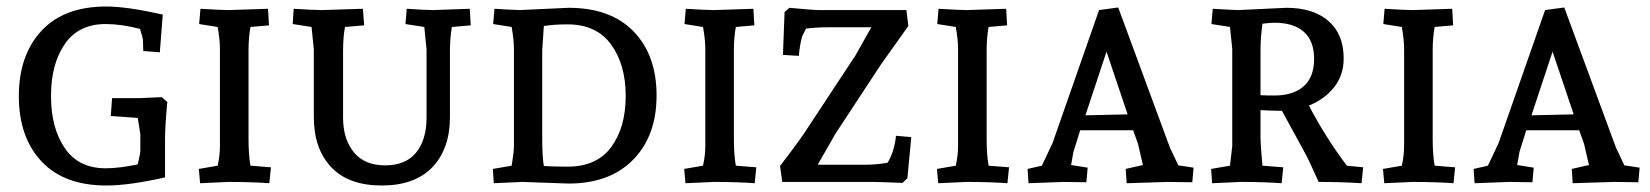

<svg xmlns="http://www.w3.org/2000/svg" viewBox="-20 -560 5078 591"><path d="M307 -540Q371 -540 481 -515L472 -399L421 -403L420 -437Q420 -442 411 -471Q354 -486 305 -486Q222 -486 179.5 -424.5Q137 -363 137 -264.5Q137 -166 179.5 -104Q222 -42 305 -42Q347 -42 404 -54Q412 -88 412 -96V-147L404 -197L321 -203L325 -258H412L478 -261L495 -246Q488 -171 488 -133V-14Q378 11 307 11Q177 11 107.5 -63.5Q38 -138 38 -264Q38 -390 107.5 -465Q177 -540 307 -540Z M745 -405V-133Q745 -83 751 -50L814 -45L809 4Q754 0 683 0L596 4L592 -40L650 -50Q657 -82 657 -110V-410Q657 -438 650 -477L593 -486L597 -533Q661 -529 684 -529L805 -533L808 -482L751 -477Q745 -444 745 -405Z M1293 -408 1286 -477 1228 -486 1232 -533Q1291 -529 1313 -529L1426 -533L1429 -482L1371 -477Q1365 -444 1365 -402V-200Q1365 -102 1311 -45.5Q1257 11 1155 11Q1053 11 999.5 -45.5Q946 -102 946 -200V-408L939 -477L881 -486L884 -533Q948 -529 971 -529L1097 -533L1101 -482L1042 -477Q1036 -447 1036 -402V-198Q1036 -132 1069 -91.5Q1102 -51 1165.5 -51Q1229 -51 1261 -90.5Q1293 -130 1293 -198Z M1579 -529 1730 -536Q1860 -536 1930.5 -463Q2001 -390 2001 -266Q2001 -142 1929 -68.5Q1857 5 1730 5Q1730 5 1588 0L1500 4L1497 -40L1555 -50Q1562 -92 1562 -110V-410Q1562 -435 1555 -477L1498 -486L1502 -533Q1549 -530 1579 -529ZM1727 -485Q1686 -485 1654 -480Q1649 -410 1649 -405V-133Q1649 -79 1654 -49Q1686 -47 1727 -47Q1817 -47 1861.5 -107.5Q1906 -168 1906 -264.5Q1906 -361 1861 -423Q1816 -485 1727 -485Z M2239 -405V-133Q2239 -83 2245 -50L2308 -45L2303 4Q2248 0 2177 0L2090 4L2086 -40L2144 -50Q2151 -82 2151 -110V-410Q2151 -438 2144 -477L2087 -486L2091 -533Q2155 -529 2178 -529L2299 -533L2302 -482L2245 -477Q2239 -444 2239 -405Z M2527 -476Q2495 -476 2461 -472L2449 -448Q2441 -418 2439 -388L2390 -391L2395 -523L2410 -536Q2484 -529 2499 -529H2770L2776 -480L2692 -362L2552 -149L2497 -53H2644Q2678 -53 2712 -59Q2733 -93 2738 -142L2785 -138L2773 -11L2758 3Q2684 0 2669 0H2388L2381 -49Q2447 -135 2468 -169L2613 -389L2662 -476Z M3017 -405V-133Q3017 -83 3023 -50L3086 -45L3081 4Q3026 0 2955 0L2868 4L2864 -40L2922 -50Q2929 -82 2929 -110V-410Q2929 -438 2922 -477L2865 -486L2869 -533Q2933 -529 2956 -529L3077 -533L3080 -482L3023 -477Q3017 -444 3017 -405Z M3654 -44 3650 1Q3601 0 3575 0L3448 4L3445 -40L3498 -52L3483 -117L3468 -159H3305L3284 -92L3277 -52L3328 -44L3324 1Q3280 0 3252 0L3146 4L3143 -40L3187 -50L3220 -120L3363 -529L3422 -537L3581 -106L3607 -51ZM3386 -401 3321 -205 3451 -208Z M3791 -529 3940 -536Q4022 -536 4069 -495.5Q4116 -455 4116 -380Q4116 -329 4087 -292Q4058 -255 4009 -235Q4062 -134 4126 -50L4176 -45L4171 4Q4110 0 4039 0Q4008 -69 3998 -87L3926 -219H3918Q3900 -219 3860 -221V-133Q3860 -116 3866 -50L3930 -45L3925 4Q3870 0 3799 0L3711 4L3708 -40L3766 -50L3773 -110V-410L3766 -477L3709 -486L3713 -533Q3761 -530 3791 -529ZM3903 -490Q3890 -490 3866 -487Q3860 -445 3860 -405V-267Q3876 -266 3902 -266Q3961 -266 3993 -294.5Q4025 -323 4025 -378.5Q4025 -434 3993.5 -462Q3962 -490 3903 -490Z M4390 -405V-133Q4390 -83 4396 -50L4459 -45L4454 4Q4399 0 4328 0L4241 4L4237 -40L4295 -50Q4302 -82 4302 -110V-410Q4302 -438 4295 -477L4238 -486L4242 -533Q4306 -529 4329 -529L4450 -533L4453 -482L4396 -477Q4390 -444 4390 -405Z M5027 -44 5023 1Q4974 0 4948 0L4821 4L4818 -40L4871 -52L4856 -117L4841 -159H4678L4657 -92L4650 -52L4701 -44L4697 1Q4653 0 4625 0L4519 4L4516 -40L4560 -50L4593 -120L4736 -529L4795 -537L4954 -106L4980 -51ZM4759 -401 4694 -205 4824 -208Z"/></svg>

Font: Andada SC
Style: Regular
Weight: 400
Designer: Carolina Giovagnoli
Foundry: Carolina Giovagnoli
Version: Version 1.003